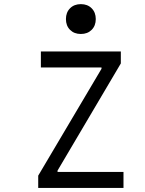

<svg xmlns="http://www.w3.org/2000/svg" viewBox="-20 -918 707 938"><path d="M322.3 -877.6Q342.4 -897.8 375 -897.8Q407.6 -897.8 427.7 -877.6Q447.9 -857.4 447.9 -824.9Q447.9 -792.3 427.7 -772.1Q407.6 -752 375 -752Q342.4 -752 322.3 -772.1Q302.1 -792.3 302.1 -824.9Q302.1 -857.4 322.3 -877.6ZM179.7 -588.5V-666.7H570.3V-608.1L261.1 -84.6V-78.1H583.3V0H166.7V-59.9L475.9 -582V-588.5Z"/></svg>

Font: Monoid
Style: Regular
Weight: 400
Width: 4
Monospace: yes
Designer: Andreas Larsen (@larsenwork)
Version: Version 0.61